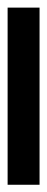

<svg xmlns="http://www.w3.org/2000/svg" viewBox="172 -1062 126 517"><g transform="rotate(-90 235.5 -803.0)"><path d="M474 -760H-3V-846H474Z"/></g></svg>

Font: Noto Sans Hebrew Condensed SemiBold
Style: Regular
Weight: 600
Width: 3
Designer: Monotype Design Team
Foundry: Monotype Imaging Inc.
Version: Version 2.004; ttfautohint (v1.8.4.7-5d5b)